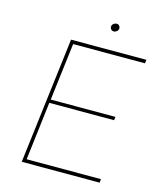

<svg xmlns="http://www.w3.org/2000/svg" viewBox="-123 -940 878 1031"><g transform="rotate(15 315.5 -424.0)"><path d="M182 -702H601L598 -682H199L160 -363H520L517 -344H157L118 -20H531L529 0H96ZM371 -824Q371 -834 379 -841Q387 -848 397 -848Q406 -848 411.5 -842Q417 -836 417 -828Q417 -818 409 -811Q401 -804 392 -804Q382 -804 376.5 -810.5Q371 -817 371 -824Z"/></g></svg>

Font: Josefin Sans Thin Thin
Style: Italic
Weight: 250
Italic angle: -7°
Version: Version 2.000